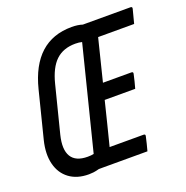

<svg xmlns="http://www.w3.org/2000/svg" viewBox="-128 -826 923 952"><g transform="rotate(-20 333.5 -350.0)"><path d="M350 -708Q383 -708 407 -700H658Q669 -700 666 -689Q657 -653 647 -616H457Q455 -608 453 -600Q451 -592 449 -584Q437 -537 425.5 -489.5Q414 -442 402 -395H552Q563 -395 560 -384Q556 -365 551.5 -347.5Q547 -330 542 -312H381Q367 -254 352.5 -197Q338 -140 324 -84H503Q514 -84 511 -73Q507 -54 502.5 -36.5Q498 -19 493 0H237Q219 5 206 6.5Q193 8 182 8Q120 8 79.5 -22Q39 -52 25.5 -105.5Q12 -159 29 -228L91 -474Q150 -708 350 -708ZM115 -225Q97 -152 120 -114Q143 -76 206 -76Q225 -76 238 -79Q272 -214 306 -349.5Q340 -485 374 -620Q359 -624 339 -624Q275 -624 236 -587Q197 -550 177 -470Z"/></g></svg>

Font: Recursive Mn Lnr St
Style: Italic
Weight: 400
Italic angle: -15°
Monospace: yes
Version: Version 1.079;hotconv 1.0.112;makeotfexe 2.5.65598; ttfautoh